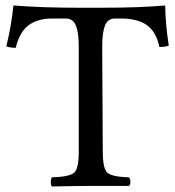

<svg xmlns="http://www.w3.org/2000/svg" viewBox="-20 -673 635 695"><path d="M352 -124Q352 -63 368.5 -48Q385 -33 447 -31Q452 -26 452 -14Q452 -5 447 0H397H308Q266 0 168 2Q164 -2 164 -14Q164 -27 168 -31Q231 -33 248 -47.5Q265 -62 265 -122V-507Q265 -556 254.5 -581Q244 -606 218 -606H169Q117 -606 84 -582Q51 -558 37 -500Q16 -500 3 -505Q23 -591 28 -650Q28 -653 32 -653Q133 -645 265 -645H351Q484 -645 575 -653Q578 -653 578 -650Q579 -584 591 -508Q580 -503 557 -503Q545 -559 511 -582.5Q477 -606 418 -606H396Q370 -606 360 -580.5Q350 -555 350 -504Z"/></svg>

Font: Triodion Unicode
Style: Normal
Weight: 400
Version: Version 1.1